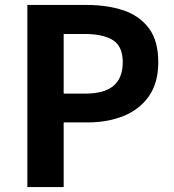

<svg xmlns="http://www.w3.org/2000/svg" viewBox="-20 -761 707 781"><path d="M91.3 0V-740.8H334.1Q416.4 -740.8 481.8 -719Q547.2 -697.1 585.5 -646.3Q623.8 -595.5 623.8 -507.7Q623.8 -423.7 585.6 -369.5Q547.4 -315.3 482.6 -289.2Q417.8 -263.1 338.1 -263.1H239V0ZM239 -380.3H328.3Q404.5 -380.3 441.9 -412.2Q479.3 -444.1 479.3 -507.7Q479.3 -572.3 439.7 -597.5Q400.1 -622.8 323.5 -622.8H239Z"/></svg>

Font: Shanggu Sans SC VF
Style: Regular
Weight: 250
Designer: GuiWonder
Version: Version 1.021